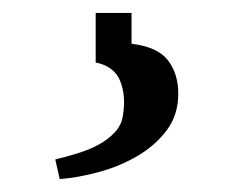

<svg xmlns="http://www.w3.org/2000/svg" viewBox="-20 -35 359 295"><path d="M127 -15.1H182.1V32.2Q222.2 37.1 238 57.6Q253.9 78.1 253.9 108.9Q253.9 141.1 236.6 164.6Q219.2 188 192.1 204.1Q165 220.2 133.1 229Q101.1 237.8 71.8 240.2L64.9 210Q81.1 206.1 98.1 200.9Q115.2 195.8 130.1 188Q145 180.2 156 168.7Q167 157.2 168.9 142.1Q173.8 112.8 164.8 89.8Q155.8 66.9 127 61Z"/></svg>

Font: Brawler
Style: Regular
Weight: 400
Version: Version 1.000